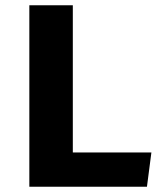

<svg xmlns="http://www.w3.org/2000/svg" viewBox="-20 -713 640 733"><path d="M92 0V-693H258V-131H558L541 0Z"/></svg>

Font: Qzxlaeiskcpccdgjqmyffctclhy
Style: Regular
Weight: 700
Monospace: yes
Designer: Carrois Corporate & Edenspiekermann
Foundry: Carrois Corporate GbR & Edenspiekermann AG
Version: Version 2.001